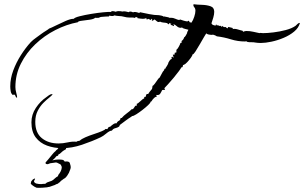

<svg xmlns="http://www.w3.org/2000/svg" viewBox="-20 -620 1423 898"><path d="M271 73Q233 73 200 61Q167 49 147 22.5Q127 -4 127 -48Q127 -84 147.5 -115Q168 -146 196 -165Q202 -170 209.5 -175Q217 -180 224 -180H226Q223 -173 210.5 -163.5Q198 -154 183 -139Q168 -124 156.5 -102Q145 -80 145 -50Q145 1 175.5 26Q206 51 254 51Q274 51 296.5 46Q319 41 338 43L339 42Q341 40 345.5 39.5Q350 39 353 38Q361 30 379.5 22Q398 14 419.5 7Q441 0 456.5 -6.5Q472 -13 473 -17L482 -16Q484 -20 486.5 -23.5Q489 -27 493 -27H495Q500 -32 509 -38.5Q518 -45 525 -43Q529 -52 536 -55Q543 -58 544 -68H549Q558 -79 572.5 -89.5Q587 -100 597 -110L601 -109L602 -110Q606 -114 610 -121Q614 -128 621 -126L619 -134Q626 -136 637.5 -147.5Q649 -159 654 -159L655 -167L656 -166V-167H661Q662 -172 664 -177Q666 -182 673 -180Q676 -186 681.5 -192.5Q687 -199 691 -204Q693 -212 693 -214Q693 -216 693 -216Q693 -216 693 -217Q693 -218 694 -219Q697 -219 704 -228.5Q711 -238 717.5 -247.5Q724 -257 726 -256Q730 -262 736 -274.5Q742 -287 747 -291L750 -299Q752 -299 751.5 -298.5Q751 -298 753 -298Q754 -298 754 -299Q754 -300 753 -300Q757 -305 760 -310.5Q763 -316 766 -321Q766 -326 772.5 -335.5Q779 -345 784 -344Q784 -345 783 -346.5Q782 -348 782 -349Q782 -356 788 -354L789 -350H790L791 -351V-356L788 -364L797 -365V-373L805 -375V-387Q810 -390 816.5 -402Q823 -414 824 -419L829 -420Q830 -422 829.5 -424.5Q829 -427 829 -428Q839 -435 841 -445Q845 -447 849 -454Q853 -461 855 -465Q855 -470 857.5 -473.5Q860 -477 861 -481Q858 -482 845 -485Q832 -488 832 -492H831Q829 -490 825 -490Q815 -490 807 -497.5Q799 -505 791 -507V-506Q795 -502 794 -498L778 -504L779 -508L782 -507V-508L772 -512L769 -506L761 -512Q753 -514 744.5 -514.5Q736 -515 728 -519Q726 -517 723 -517Q716 -517 711 -522.5Q706 -528 701 -529Q697 -523 690 -523L692 -531L688 -532L686 -526Q684 -528 681 -528L675 -532L672 -530H664L665 -536H664L663 -535Q657 -532 648 -532Q642 -532 636 -533Q630 -534 623 -535L622 -540Q619 -539 615 -540L614 -541L612 -536Q604 -538 599 -538Q594 -538 585 -538Q573 -538 560.5 -541.5Q548 -545 536 -545Q531 -545 525.5 -546Q520 -547 515 -548Q511 -545 506 -545Q502 -545 498.5 -545.5Q495 -546 491 -547L490 -543H487Q484 -543 474 -542.5Q464 -542 454.5 -541Q445 -540 444 -537Q440 -537 435 -536.5Q430 -536 425 -537Q420 -531 400.5 -528Q381 -525 363 -523Q345 -521 344 -516Q291 -506 239 -479.5Q187 -453 145 -413Q103 -373 77.5 -322Q52 -271 52 -213Q52 -200 56 -186Q60 -172 60 -165Q60 -163 58 -163Q54 -165 52 -171.5Q50 -178 44 -178L41 -175Q32 -181 30 -193.5Q28 -206 28 -216Q28 -253 42 -290.5Q56 -328 78 -362.5Q100 -397 124 -423Q135 -434 148 -443Q161 -452 174 -462Q176 -464 184 -469Q192 -474 200.5 -479.5Q209 -485 209 -486Q220 -490 242 -501Q264 -512 287 -522Q310 -532 323 -532H325Q329 -538 352.5 -544Q376 -550 406.5 -555Q437 -560 463 -562.5Q489 -565 498 -564L499 -565Q502 -568 507 -568Q511 -568 514.5 -567Q518 -566 521 -565Q527 -568 534 -568Q539 -568 544 -567.5Q549 -567 553 -566Q555 -567 559 -567Q565 -567 571.5 -565.5Q578 -564 582 -563Q585 -566 589 -566Q595 -566 603 -562Q604 -564 609 -564Q615 -564 620.5 -562.5Q626 -561 632 -559L634 -563Q654 -559 678 -554Q702 -549 723 -549Q725 -549 734.5 -547Q744 -545 744 -542Q744 -543 748 -543Q752 -542 763 -540Q774 -538 773 -536Q774 -536 776 -536.5Q778 -537 779 -537Q790 -537 799.5 -532.5Q809 -528 819 -526V-527L822 -529Q826 -527 838.5 -523.5Q851 -520 855 -520Q860 -520 860 -523L864 -522L867 -516L876 -514V-515Q883 -525 888.5 -541.5Q894 -558 894 -570Q894 -580 889 -585.5Q884 -591 884 -598Q884 -598 884 -598.5Q884 -599 885 -599L888 -600Q901 -598 923.5 -597.5Q946 -597 964 -591Q982 -585 982 -565Q982 -553 977.5 -537.5Q973 -522 969 -511Q971 -505 977 -503Q983 -501 988 -500L990 -505L994 -504V-500L1000 -503Q1002 -499 1005 -499Q1008 -499 1011 -499H1014L1015 -494Q1016 -495 1017 -494L1018 -499Q1021 -498 1023 -496Q1025 -494 1028 -493Q1028 -493 1028.5 -493.5Q1029 -494 1029 -493Q1030 -494 1032 -494Q1036 -494 1038 -491.5Q1040 -489 1043 -488L1044 -487L1045 -489L1048 -494Q1053 -493 1058.5 -491.5Q1064 -490 1069 -489L1068 -484H1069Q1071 -485 1076 -485Q1084 -485 1091.5 -482.5Q1099 -480 1107 -478Q1115 -477 1115.5 -474.5Q1116 -472 1119 -471V-472Q1125 -475 1133 -475Q1149 -475 1164 -471.5Q1179 -468 1194 -465Q1195 -466 1199 -466Q1201 -466 1204.5 -465.5Q1208 -465 1210 -465Q1230 -465 1259 -468.5Q1288 -472 1316.5 -479.5Q1345 -487 1362 -499Q1367 -503 1371.5 -508Q1376 -513 1383 -513Q1377 -490 1356 -472.5Q1335 -455 1306.5 -443Q1278 -431 1249.5 -425Q1221 -419 1200 -419Q1193 -419 1186.5 -419.5Q1180 -420 1174 -421Q1165 -423 1155.5 -422.5Q1146 -422 1137 -424Q1136 -425 1135 -425Q1134 -425 1134 -426L1132 -427Q1130 -426 1126 -426Q1092 -426 1060 -436Q1028 -446 995 -450L993 -451H992Q990 -453 985 -455Q980 -457 976 -458L972 -457H969Q963 -457 954 -459Q945 -461 946 -465Q943 -462 934 -446.5Q925 -431 914 -412Q903 -393 894 -379Q885 -365 881 -366Q880 -360 872 -349Q864 -338 855 -328.5Q846 -319 840 -317L837 -316H836Q836 -313 834.5 -308.5Q833 -304 828 -305Q827 -301 816.5 -287Q806 -273 792 -256Q778 -239 765.5 -225.5Q753 -212 749 -208V-206Q752 -203 752 -202Q752 -199 745.5 -199.5Q739 -200 738 -198Q734 -189 729 -181.5Q724 -174 712 -176L711 -173L714 -168Q707 -168 699.5 -160.5Q692 -153 689 -147L687 -145L684 -144V-143Q684 -139 673 -128.5Q662 -118 646.5 -106Q631 -94 617.5 -85.5Q604 -77 598 -77H597V-76Q581 -66 568.5 -56.5Q556 -47 541 -36L537 -28Q530 -23 519.5 -20.5Q509 -18 505 -11Q505 -11 504 -10.5Q503 -10 503 -9Q493 -9 477.5 4Q462 17 451 22Q411 41 363.5 57Q316 73 271 73ZM151 258Q141 254 132 247Q123 240 124 238L125 233Q124 231 128 226Q132 221 134 219Q141 215 143 215Q144 215 144 216Q144 218 140 225Q139 226 139 228Q139 232 144 235.5Q149 239 153 239Q158 240 161.5 240.5Q165 241 169 241Q172 241 175 241Q178 241 181 240H188Q193 240 195.5 237Q198 234 201 233Q208 230 213.5 228.5Q219 227 221 226Q223 224 225 223.5Q227 223 228 222Q229 221 233 217.5Q237 214 243 209Q244 208 247 206.5Q250 205 251 204Q253 202 252 201Q251 200 252 199Q259 191 264 181Q269 171 269 161Q267 155 265 151.5Q263 148 257 146Q254 145 250 142.5Q246 140 242 140H240Q236 140 230 141.5Q224 143 219 143Q215 143 210 145.5Q205 148 201 148Q197 147 195 146.5Q193 146 193 140Q197 136 206 125Q215 114 224 103Q233 92 237 89Q239 88 241.5 84.5Q244 81 245 81Q251 77 250.5 75.5Q250 74 257 70Q261 67 265 62Q269 57 273 55Q281 52 286 52Q295 52 300 55.5Q305 59 303 61Q302 62 301 65Q300 68 298 69Q296 71 294 70.5Q292 70 290 72Q288 73 289 74.5Q290 76 288 78Q287 79 280.5 82.5Q274 86 269 91Q267 93 264.5 95Q262 97 260 99Q259 100 257 100.5Q255 101 253 103Q252 104 252.5 105Q253 106 251 108Q250 109 246.5 110Q243 111 243 111Q240 116 235 121Q230 126 225 130Q240 126 254 126Q260 126 265.5 126.5Q271 127 275 128Q277 129 279 131Q281 133 282 135Q284 136 286.5 135.5Q289 135 290 135Q304 135 306.5 142.5Q309 150 310 155Q312 162 309.5 170Q307 178 302 189Q301 190 299 193.5Q297 197 296 199Q295 200 292 204.5Q289 209 284 213Q281 215 278 216.5Q275 218 272 221Q267 226 267.5 224Q268 222 259 233Q257 233 255.5 234.5Q254 236 252 238Q245 242 245 241Q245 240 237 245L214 253Q209 255 207.5 254.5Q206 254 201 256Q197 257 178 258Q159 259 151 258Z"/></svg>

Font: Cherish
Style: Regular
Weight: 400
Designer: Robert E. Leuschke
Foundry: Robert E. Leuschke
Version: Version 1.005